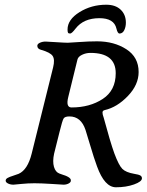

<svg xmlns="http://www.w3.org/2000/svg" viewBox="-20 -780 621 813"><path d="M300 -659Q284 -638 277 -638Q270 -638 268 -641.5Q266 -645 266 -655Q266 -697 316.5 -728.5Q367 -760 430 -760Q469 -760 491 -739Q513 -718 513 -684Q513 -666 506 -652Q499 -638 486 -638Q478 -638 473 -659Q463 -703 401 -703Q334 -703 300 -659ZM269 -369Q258 -325 283 -325Q360 -325 415 -361Q470 -397 470 -470Q470 -556 363 -556Q344 -556 327.5 -548Q311 -540 308 -528ZM209 -129Q202 -96 208.5 -73.5Q215 -51 232 -45Q235 -44 240.5 -42Q246 -40 249 -39Q252 -38 256.5 -36.5Q261 -35 263.5 -33.5Q266 -32 269 -30.5Q272 -29 273.5 -27.5Q275 -26 277 -24Q279 -22 279.5 -19.5Q280 -17 280 -15Q280 -8 270.5 -3Q261 2 249 2Q248 2 201 -1Q154 -4 126 -4Q98 -4 69 -1Q40 2 37 2Q24 2 14 -3Q4 -8 4 -15Q4 -22 12 -26.5Q20 -31 36 -36Q52 -41 59 -44Q97 -61 114 -129L205 -495Q213 -528 203 -543Q193 -558 154 -569Q138 -573 138 -586Q138 -594 149 -599Q160 -604 173 -604Q179 -604 216.5 -601.5Q254 -599 267 -599Q275 -599 315.5 -602Q356 -605 391 -605Q463 -605 515 -571.5Q567 -538 567 -475Q567 -421 521.5 -373.5Q476 -326 424 -314Q414 -312 414 -303.5Q414 -295 419 -282Q447 -178 464 -131Q483 -80 498 -65Q513 -50 548 -44Q567 -41 574 -37Q581 -33 581 -25Q581 -11 547.5 1Q514 13 471 13Q423 13 391 -75Q378 -110 361.5 -166Q345 -222 342 -230Q323 -287 274 -287Q255 -287 249.5 -278.5Q244 -270 232 -221Z"/></svg>

Font: EB Garamond 08
Style: Italic
Weight: 400
Italic angle: -14°
Version: Version 0.016